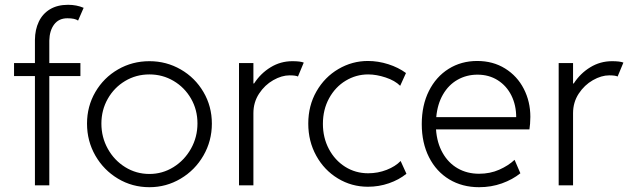

<svg xmlns="http://www.w3.org/2000/svg" viewBox="-20 -780 2652 808"><path d="M39.1 -514.6H127V-612.3Q127.4 -655.3 143.3 -688.7Q159.2 -722.2 190.4 -741Q221.7 -759.8 266.6 -759.8Q302.2 -759.8 332 -747.1L308.6 -693.4Q295.4 -703.1 263.7 -703.1Q227.5 -703.1 208 -677.2Q188.5 -651.4 187.5 -609.4V-514.6H318.4V-460H187.5V0H127V-460H39.1Z M346.2 -259.8Q346.2 -332.5 381.3 -392.8Q416.5 -453.1 476.6 -487.8Q536.6 -522.5 608.9 -522.5Q680.2 -522.5 740.5 -487.8Q800.8 -453.1 836.2 -392.8Q871.6 -332.5 871.6 -259.8Q871.6 -187 836.2 -125.5Q800.8 -64 740.2 -28.1Q679.7 7.8 608.9 7.8Q536.6 7.8 476.6 -28.1Q416.5 -64 381.3 -125.2Q346.2 -186.5 346.2 -259.8ZM811 -260.7Q811 -317.9 783.9 -365Q756.8 -412.1 710.4 -439.5Q664.1 -466.8 608.9 -466.8Q552.7 -466.8 506.6 -439.2Q460.4 -411.6 433.6 -364.3Q406.7 -316.9 406.7 -259.8Q406.7 -202.6 433.6 -154.1Q460.4 -105.5 506.8 -76.7Q553.2 -47.9 608.9 -47.9Q663.6 -47.9 710 -76.7Q756.3 -105.5 783.7 -154.3Q811 -203.1 811 -260.7Z M985.8 -514.6H1046.4V-428.7H1049.3Q1076.7 -471.2 1118.7 -496.8Q1160.6 -522.5 1210.4 -522.5Q1243.7 -522.5 1258.3 -516.6L1233.9 -458Q1224.1 -462.9 1198.7 -462.9Q1165.5 -462.9 1129.9 -442.6Q1094.2 -422.4 1070.3 -386Q1046.4 -349.6 1046.4 -303.7V0H985.8Z M1277.3 -259.8Q1277.3 -335.4 1311.8 -395.5Q1346.2 -455.6 1404.1 -489.5Q1461.9 -523.4 1528.3 -523.4Q1571.3 -523.4 1614 -509.8Q1656.7 -496.1 1688.5 -472.7L1664.1 -418.9Q1642.1 -440.9 1603 -453.9Q1564 -466.8 1529.3 -466.8Q1478.5 -466.8 1434.8 -440.4Q1391.1 -414.1 1365 -366.5Q1338.9 -318.8 1338.9 -258.8Q1338.9 -200.7 1364 -153.1Q1389.2 -105.5 1432.6 -78.1Q1476.1 -50.8 1529.3 -50.8Q1570.3 -50.8 1607.2 -65.2Q1644 -79.6 1666 -102.5L1690.4 -48.8Q1659.2 -23.4 1616.9 -8.8Q1574.7 5.9 1528.3 5.9Q1459.5 5.9 1401.9 -29.1Q1344.2 -64 1310.8 -124.8Q1277.3 -185.5 1277.3 -259.8Z M1754.9 -257.8Q1754.9 -336.9 1784.9 -397Q1814.9 -457 1867.9 -490.2Q1920.9 -523.4 1988.3 -523.4Q2054.7 -523.4 2105.7 -491.7Q2156.7 -460 2184.3 -406.2Q2211.9 -352.5 2211.9 -288.1Q2211.9 -274.4 2210.7 -259Q2209.5 -243.7 2208 -235.4H1814.9Q1818.8 -178.7 1842.8 -136.5Q1866.7 -94.2 1906.2 -71.5Q1945.8 -48.8 1996.1 -48.8Q2042.5 -48.8 2081.1 -65.9Q2119.6 -83 2145.5 -107.4L2169.9 -50.8Q2137.2 -24.4 2092.3 -8.3Q2047.4 7.8 1996.1 7.8Q1925.3 7.8 1870.6 -25.1Q1815.9 -58.1 1785.4 -118.4Q1754.9 -178.7 1754.9 -257.8ZM2152.3 -287.1Q2152.3 -337.4 2132.1 -378.2Q2111.8 -418.9 2074.7 -442.4Q2037.6 -465.8 1989.3 -465.8Q1943.4 -465.8 1905.5 -444.3Q1867.7 -422.9 1844.2 -382.3Q1820.8 -341.8 1815.9 -287.1Z M2331.1 -514.6H2391.6V-428.7H2394.5Q2421.9 -471.2 2463.9 -496.8Q2505.9 -522.5 2555.7 -522.5Q2588.9 -522.5 2603.5 -516.6L2579.1 -458Q2569.3 -462.9 2543.9 -462.9Q2510.7 -462.9 2475.1 -442.6Q2439.5 -422.4 2415.5 -386Q2391.6 -349.6 2391.6 -303.7V0H2331.1Z"/></svg>

Font: Reddit Sans Chocolate Light
Style: Regular
Weight: 300
Designer: Stephen Hutchings
Foundry: Reddit
Version: Version 1.013